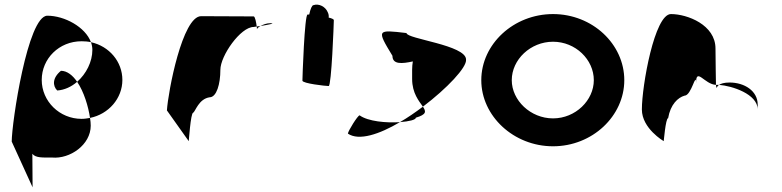

<svg xmlns="http://www.w3.org/2000/svg" viewBox="-20 -616 3337 819"><path d="M30 -12 119 183 118 40C132 58 162 56 202 56C278 63 367 2 367 -80C367 -90 366 -101 364 -113C352 -111 341 -109 328 -109C234 -109 158 -184 158 -275C158 -366 232 -440 328 -440C342 -440 355 -439 368 -436C344 -501 255 -549 182 -549C98 -549 30 -92 30 -12ZM224 -230C255 -232 285 -246 309 -267C290 -295 266 -314 240 -314C203 -284 204 -250 224 -230ZM309 -267C338 -225 357 -161 364 -113C443 -129 502 -196 502 -275C502 -353 446 -419 368 -436C372 -425 374 -414 374 -403C374 -353 348 -301 309 -267Z M692 -145 785 -14C785 -6 793 -135 804 -135C814 -142 828 -194 874 -201C904 -201 920 -258 920 -318C920 -378 1006 -501 1062 -501C1062 -501 1067 -502 1075 -503C1073 -520 1068 -546 1062 -546C1062 -546 920 -547 838 -547C758 -547 697 -225 692 -145ZM1075 -503C1076 -498 1076 -494 1076 -491C1076 -494 1082 -500 1091 -505C1085 -504 1080 -504 1075 -503ZM1091 -505C1121 -510 1160 -517 1133 -517C1117 -517 1102 -511 1091 -505Z M1270 -272C1270 -260 1369 -249 1382 -249C1394 -249 1404 -518 1404 -530C1404 -534 1395 -538 1382 -541C1383 -548 1382 -556 1378 -564C1368 -588 1340 -602 1317 -594C1311 -594 1304 -578 1299 -554H1292C1279 -554 1270 -284 1270 -272Z M1464 -46C1511 -14 1598 -43 1686 -95C1628 -91 1550 -98 1514 -124C1506 -124 1464 -56 1464 -46ZM1654 -378C1654 -340 1695 -344 1741 -354C1737 -333 1738 -306 1738 -279C1738 -218 1768 -184 1784 -161C1887 -239 1972 -329 1968 -362C1968 -424 1714 -450 1714 -475C1588 -490 1586 -490 1654 -378ZM1686 -95C1725 -98 1754 -105 1754 -114C1800 -128 1798 -140 1784 -161C1752 -137 1719 -114 1686 -95Z M2033 -274C2033 -121 2171 8 2339 8C2507 8 2643 -121 2643 -274C2643 -428 2507 -556 2339 -556C2171 -556 2033 -428 2033 -274ZM2163 -274C2163 -362 2243 -438 2339 -438C2435 -438 2513 -362 2513 -274C2513 -188 2435 -111 2339 -111C2243 -111 2163 -188 2163 -274Z M2718 -149C2718 -68 2811 -14 2811 -14C2811 -6 2819 -112 2830 -112C2840 -171 2872 -200 2900 -208C2930 -208 2949 -314 2949 -261C2949 -331 2985 -256 3034 -254C3034 -281 3032 -346 3032 -409C3032 -510 2912 -556 2842 -556C2772 -556 2718 -250 2718 -149ZM3034 -254C3035 -246 3036 -242 3037 -241C3037 -237 3036 -246 3047 -254ZM3047 -254C3102 -250 3212 -215 3212 -149V-170C3212 -228 3156 -264 3092 -264C3068 -264 3055 -259 3047 -254Z"/></svg>

Font: Ampere
Style: Regular
Weight: 400
Version: Version 1